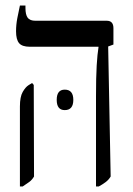

<svg xmlns="http://www.w3.org/2000/svg" viewBox="-20 -667 479 694"><path d="M327 7V-319Q327 -388 329.5 -430Q332 -472 336 -496V-498H88Q60 -498 49 -511Q38 -524 38 -554Q38 -577 42.5 -601Q47 -625 52 -647H72V-638Q72 -614 80 -603Q88 -592 108 -592H366Q390 -592 390 -565V-506L371 -499L380 -29Q373 -17 361.5 -8.5Q350 0 337 7ZM52 7V-282Q52 -317 62 -334.5Q72 -352 83 -359L96 -367L102 -360L103 -29Q96 -17 86 -9.5Q76 -2 62 7ZM185 -306Q185 -343 214 -343Q245 -343 245 -306Q245 -269 214 -269Q185 -269 185 -306Z"/></svg>

Font: Noto Serif Hebrew ExtraCondensed Medium
Style: Regular
Weight: 500
Width: 2
Designer: Monotype Design Team
Foundry: Monotype Imaging Inc.
Version: Version 2.004; ttfautohint (v1.8.4.7-5d5b)